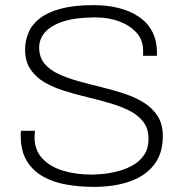

<svg xmlns="http://www.w3.org/2000/svg" viewBox="-20 -718 719 750"><path d="M346 12Q291 12 239.5 3Q188 -6 148 -28.5Q108 -51 84.5 -89.5Q61 -128 61 -188Q61 -193 61 -196.5Q61 -200 62 -207H117Q116 -202 115.5 -194.5Q115 -187 115 -181Q115 -132 145 -99.5Q175 -67 225.5 -51.5Q276 -36 336 -36Q349 -36 376 -38Q403 -40 434.5 -47.5Q466 -55 494.5 -70Q523 -85 541.5 -110.5Q560 -136 560 -176Q560 -216 539.5 -242.5Q519 -269 485 -286Q451 -303 408 -315.5Q365 -328 319 -339Q273 -350 230 -363.5Q187 -377 153 -397Q119 -417 98.5 -448Q78 -479 78 -524Q78 -560 92 -592Q106 -624 137 -647.5Q168 -671 219.5 -684.5Q271 -698 346 -698Q398 -698 442.5 -687Q487 -676 521 -653.5Q555 -631 574 -596Q593 -561 593 -512V-500H539V-521Q539 -561 514 -589.5Q489 -618 447 -634Q405 -650 353 -650Q275 -650 226.5 -634Q178 -618 155.5 -591.5Q133 -565 133 -533Q133 -495 153.5 -470Q174 -445 208.5 -429Q243 -413 286 -401Q329 -389 374.5 -378Q420 -367 463 -353Q506 -339 540.5 -318Q575 -297 595.5 -265Q616 -233 616 -186Q616 -118 581.5 -74Q547 -30 486.5 -9Q426 12 346 12Z"/></svg>

Font: Archivo SemiBold Thin
Style: Regular
Weight: 250
Version: Version 2.001